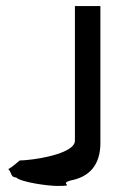

<svg xmlns="http://www.w3.org/2000/svg" viewBox="-20 -795 375 633"><path d="M7 -238C19 -226 15 -210 33 -210C50 -194 138 -182 169 -182C236 -182 170 -188 213 -200C275 -212 311 -251 311 -324V-775H227V-331C227 -286 83 -266 45 -266C24 -248 11 -238 7 -238Z"/></svg>

Font: bitstorm
Style: maxcn
Weight: 400
Version: Version 0.2